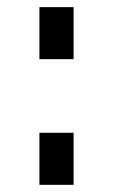

<svg xmlns="http://www.w3.org/2000/svg" viewBox="-20 -515 315 535"><path d="M89.8 -350.1V-495.1H185.1V-350.1ZM89.8 0V-145H185.1V0Z"/></svg>

Font: Tiffany Gothic CC
Style: Regular
Weight: 400
Designer: indestructible type*
Foundry: Cowboy Collective
Version: Version 1.000